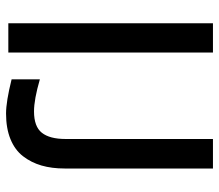

<svg xmlns="http://www.w3.org/2000/svg" viewBox="-66 -674 748 657"><g transform="rotate(90 308.5 -346.0)"><path d="M60.1 -700.2H160.2V0H60.1ZM252 -11.2V-107.9Q320.8 -87.9 361.8 -87.9Q413.6 -87.9 434.8 -114.7Q456.1 -141.6 456.1 -195.8V-700.2H557.1V-192.9Q557.1 -148.9 546.9 -113.5Q536.6 -78.1 515.1 -50.3Q493.7 -22.5 456.5 -7.3Q419.4 7.8 369.1 7.8Q328.1 7.8 252 -11.2Z"/></g></svg>

Font: TASA Explorer Medium
Style: Regular
Weight: 500
Designer: Weizhong Zhang
Foundry: Local Remote
Version: Version 1.000;Glyphs 3.1.2 (3151)